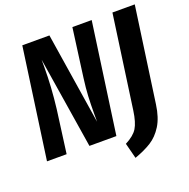

<svg xmlns="http://www.w3.org/2000/svg" viewBox="-146 -832 1111 1131"><g transform="rotate(-20 409.0 -266.5)"><path d="M451 0H282L191 -573V-529Q191 -402 175 -270L139 0H16L113 -692H283L373 -118V-167Q373 -228 375.5 -277.5Q378 -327 386 -387L427 -692H548ZM734 -96Q723 -16 692 33.5Q661 83 618 110Q575 137 513 159L488 62Q543 34 564.5 -1Q586 -36 596 -107L678 -692H818Z"/></g></svg>

Font: Fira Sans Extra Condensed SemiBold
Style: Italic
Weight: 600
Width: 3
Italic angle: -8°
Designer: Carrois Corporate & Edenspiekermann AG
Foundry: Carrois Corporate GbR & Edenspiekermann AG
Version: Version 4.203